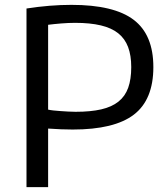

<svg xmlns="http://www.w3.org/2000/svg" viewBox="-20 -770 685 790"><path d="M291 -310Q353 -310 396.5 -320Q440 -330 467.5 -352Q495 -374 507.5 -409Q520 -444 520 -494Q520 -542 507 -576.5Q494 -611 466.5 -633Q439 -655 395 -665.5Q351 -676 289 -676Q262 -676 231.5 -673.5Q201 -671 178 -668V-319Q186 -317 199.5 -315.5Q213 -314 228.5 -313Q244 -312 260 -311Q276 -310 291 -310ZM89 -735Q186 -750 274 -750Q449 -750 530 -688.5Q611 -627 611 -494Q611 -360 531 -298.5Q451 -237 279 -237Q256 -237 231.5 -238Q207 -239 178 -241V0H89Z"/></svg>

Font: EncodeSans
Style: Regular
Weight: 400
Designer: Pablo Impallari, Andres Torresi
Foundry: Pablo Impallari, Andres Torresi
Version: Version 1.000; ttfautohint (v1.4.1)